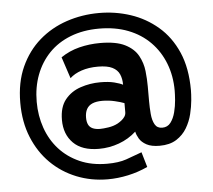

<svg xmlns="http://www.w3.org/2000/svg" viewBox="-53 -660 957 864"><g transform="rotate(-5 426.0 -228.5)"><path d="M425 -603Q499 -603 567 -580.5Q635 -558 689.5 -511.5Q744 -465 775.5 -393Q807 -321 807 -221Q807 -204 804.5 -175.5Q802 -147 794 -114Q786 -81 768.5 -51.5Q751 -22 721 -3Q691 16 645 16Q608 16 586 4Q564 -8 554 -25Q544 -42 541 -57Q507 -26 463 -10Q419 6 372 6Q296 6 256.5 -33.5Q217 -73 217 -138Q217 -196 244 -229.5Q271 -263 314 -277.5Q357 -292 403 -292Q441 -292 466.5 -285.5Q492 -279 505 -272Q505 -299 496 -319.5Q487 -340 464 -351.5Q441 -363 399 -363Q357 -363 324.5 -352Q292 -341 272 -322L240 -419Q278 -445 323.5 -456.5Q369 -468 418 -468Q490 -468 530.5 -447.5Q571 -427 589 -394Q607 -361 611 -324.5Q615 -288 615 -255V-188Q615 -159 617.5 -130Q620 -101 630.5 -82.5Q641 -64 664 -64Q688 -64 702 -82.5Q716 -101 723 -128.5Q730 -156 732 -182.5Q734 -209 734 -225Q734 -292 712 -348.5Q690 -405 649 -446.5Q608 -488 550 -510.5Q492 -533 419 -533Q347 -533 289.5 -510.5Q232 -488 192.5 -447Q153 -406 132 -350.5Q111 -295 111 -229Q111 -166 130.5 -110.5Q150 -55 187.5 -13.5Q225 28 279 52Q333 76 403 76Q455 76 489.5 64Q524 52 561 38L581 106Q538 126 491.5 136Q445 146 400 146Q325 146 259 119.5Q193 93 143.5 44Q94 -5 65.5 -74.5Q37 -144 37 -231Q37 -323 68.5 -392.5Q100 -462 154 -509Q208 -556 278 -579.5Q348 -603 425 -603ZM465 -100Q474 -105 483 -112Q492 -119 498 -128Q504 -137 504 -148V-189Q489 -195 461.5 -201.5Q434 -208 405 -208Q378 -208 360.5 -200.5Q343 -193 334.5 -177.5Q326 -162 326 -139Q326 -120 332 -107.5Q338 -95 351.5 -89Q365 -83 385 -83Q399 -83 422.5 -86.5Q446 -90 465 -100Z"/></g></svg>

Font: Raleway Thin Black
Style: Regular
Weight: 900
Version: Version 4.026